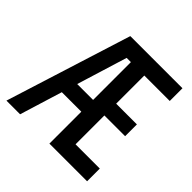

<svg xmlns="http://www.w3.org/2000/svg" viewBox="-201 -976 1153 1153"><g transform="rotate(45 375.0 -400.0)"><path d="M380 0V-271H195V-371H380V-692H344L131 0H15L267 -800H710V-692H494V-453H670V-353H494V-108H700V0Z"/></g></svg>

Font: Martian Mono SemiExpanded
Style: Regular
Weight: 400
Width: 6
Monospace: yes
Designer: Roman Shamin
Foundry: Evil Martians
Version: Version 1.000